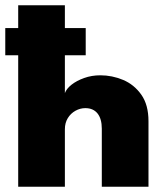

<svg xmlns="http://www.w3.org/2000/svg" viewBox="-36 -708 624 728"><path d="M-16 -498.5V-601.5H289V-498.5ZM344.5 -422.5Q389 -422.5 430.8 -405Q472.5 -387.5 499.8 -349Q527 -310.5 527 -248.5V0H350V-220Q350 -257.5 333.8 -277.8Q317.5 -298 287.5 -298Q268 -298 250 -288Q232 -278 221 -260Q210 -242 210 -218V0H33V-688H210V-355Q216 -371.5 235.2 -386.8Q254.5 -402 283 -412.2Q311.5 -422.5 344.5 -422.5Z"/></svg>

Font: League Spartan Thin ExtraBold
Style: Regular
Weight: 800
Version: Version 2.002